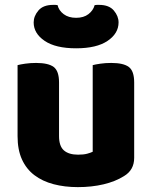

<svg xmlns="http://www.w3.org/2000/svg" viewBox="-20 -751 622 787"><path d="M52 -484Q63 -487 83.5 -490Q104 -493 128 -493Q178 -493 200 -476.5Q222 -460 222 -413V-193Q222 -152 242 -134.5Q262 -117 300 -117Q323 -117 337.5 -121Q352 -125 360 -129V-484Q371 -487 391.5 -490Q412 -493 436 -493Q486 -493 508 -476.5Q530 -460 530 -413V-104Q530 -54 488 -29Q453 -7 404.5 4.5Q356 16 299 16Q245 16 199.5 4Q154 -8 121 -33Q88 -58 70 -97.5Q52 -137 52 -193ZM292 -678Q323 -678 342.5 -693Q362 -708 368 -730Q373 -731 377 -731Q381 -731 386 -731Q427 -731 446.5 -708Q466 -685 466 -659Q466 -614 421 -583.5Q376 -553 292 -553Q208 -553 163 -583.5Q118 -614 118 -659Q118 -685 137.5 -708Q157 -731 198 -731Q203 -731 207 -731Q211 -731 216 -730Q221 -708 241 -693Q261 -678 292 -678Z"/></svg>

Font: Baloo Thambi 2 ExtraBold
Style: Regular
Weight: 800
Designer: Aadarsh Rajan and Ek Type
Foundry: Ek Type
Version: Version 1.640;hotconv 1.0.111;makeotfexe 2.5.65597; ttfautoh